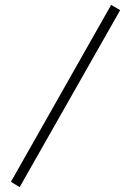

<svg xmlns="http://www.w3.org/2000/svg" viewBox="-20 -724 540 791"><path d="M25 25 438 -704 475 -682 61 47Z"/></svg>

Font: TypoPRO Lekton
Style: Regular
Weight: 400
Monospace: yes
Designer: Paolo Mazzetti, Luciano Perondi, Raffaele Flato, Elena Papassissa, Emilio Macchia, Michela Povoleri, Tobias Seemiller, R
Version: Version 34.000